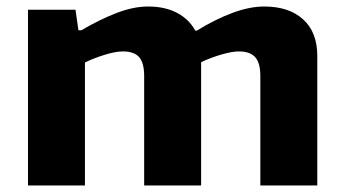

<svg xmlns="http://www.w3.org/2000/svg" viewBox="-20 -570 1057 590"><path d="M66 -540H212L221 -477H230Q286 -510 338 -530Q390 -550 435 -550Q487 -550 524 -530.5Q561 -511 580 -476H585Q642 -511 694.5 -530.5Q747 -550 792 -550Q868 -550 911.5 -510.5Q955 -471 955 -398V0H780V-336Q780 -377 764 -394.5Q748 -412 714 -412Q693 -412 660.5 -402.5Q628 -393 598 -379V0H423V-336Q423 -377 407.5 -394.5Q392 -412 357 -412Q336 -412 303 -402Q270 -392 241 -378V0H66Z"/></svg>

Font: Encode Sans Wide
Style: Bold
Weight: 700
Designer: Pablo Impallari, Andres Torresi
Foundry: Pablo Impallari, Andres Torresi
Version: Version 1.000; ttfautohint (v1.00) -l 8 -r 50 -G 200 -x 14 -